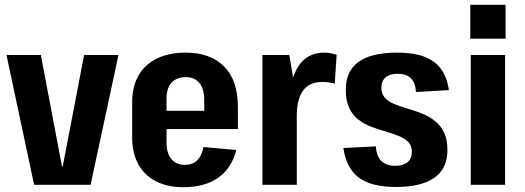

<svg xmlns="http://www.w3.org/2000/svg" viewBox="-20 -769 2184 799"><path d="M7 -540H150L238 -76H241L330 -540H473L357 0H122Z M743 10Q677 10 629 -14.5Q581 -39 555.5 -85.5Q530 -132 530 -196V-344Q530 -409 556.5 -455Q583 -501 633 -525.5Q683 -550 752 -550Q855 -550 912.5 -492.5Q970 -435 970 -322V-232H647V-308H857L830 -273V-352Q830 -399 810 -423.5Q790 -448 753 -448Q715 -448 694 -425Q673 -402 673 -359V-176Q673 -132 693 -107.5Q713 -83 749 -83Q783 -83 801.5 -102.5Q820 -122 827 -157L963 -145Q945 -70 889 -30Q833 10 743 10Z M1072 -540H1184L1215 -356V0H1072ZM1182 -312Q1182 -428 1219 -489Q1256 -550 1329 -550Q1342 -550 1355.5 -547.5Q1369 -545 1381 -541L1373 -421Q1348 -428 1321 -428Q1268 -428 1241.5 -392.5Q1215 -357 1215 -285Z M1627 9Q1525 9 1473 -30Q1421 -69 1409 -153L1544 -160Q1547 -118 1567.5 -98.5Q1588 -79 1625 -79Q1658 -79 1676 -94Q1694 -109 1694 -137Q1694 -163 1679 -178Q1664 -193 1639.5 -203Q1615 -213 1585.5 -221.5Q1556 -230 1526.5 -241Q1497 -252 1472.5 -270.5Q1448 -289 1433.5 -319Q1419 -349 1419 -395Q1419 -473 1472 -511.5Q1525 -550 1633 -550Q1700 -550 1744.5 -533.5Q1789 -517 1814.5 -483Q1840 -449 1848 -394L1711 -386Q1709 -424 1690 -443Q1671 -462 1635 -462Q1602 -462 1584.5 -447Q1567 -432 1567 -403Q1567 -378 1582 -362Q1597 -346 1621 -336Q1645 -326 1675 -317.5Q1705 -309 1734 -297.5Q1763 -286 1787.5 -267.5Q1812 -249 1827 -219.5Q1842 -190 1842 -144Q1842 -68 1788 -29.5Q1734 9 1627 9Z M2082 -540V0H1939V-540ZM2084 -749V-608H1937V-749Z"/></svg>

Font: Pathway Extreme Condensed
Style: Bold
Weight: 700
Width: 3
Version: Version 1.001;gftools[0.9.26]